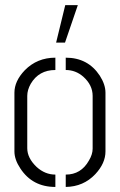

<svg xmlns="http://www.w3.org/2000/svg" viewBox="-20 -739 475 760"><path d="M202.1 -570.3 238.3 -718.8H288.1L237.3 -570.3ZM37.1 -139.6V-372.1Q37.1 -418 78.1 -460.9Q127 -510.7 199.2 -510.7V-461.9Q133.8 -461.9 101.6 -407.2Q87.9 -382.8 87.9 -359.4V-152.3Q87.9 -113.3 125 -78.1Q158.2 -47.9 199.2 -47.9V1Q108.4 1 60.5 -72.3Q37.1 -107.4 37.1 -139.6ZM240.2 1V-47.9Q300.8 -47.9 332 -103.5Q346.7 -127.9 346.7 -150.4V-359.4Q346.7 -402.3 309.6 -435.5Q279.3 -461.9 240.2 -461.9V-510.7Q328.1 -510.7 375 -439.5Q397.5 -404.3 397.5 -372.1V-139.6Q397.5 -92.8 357.4 -49.8Q310.5 0 240.2 1Z"/></svg>

Font: Post No Bills Jaffna
Style: Regular
Weight: 400
Designer: Kosala Senevirathne, Siva Puranthara, Lasantha Premarathna, Tharique Azeez
Foundry: Mooniak
Version: Version 1.220 ; ttfautohint (v1.6)